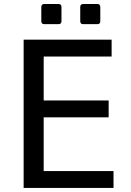

<svg xmlns="http://www.w3.org/2000/svg" viewBox="-20 -924 642 944"><path d="M197.8 -805.2Q183.1 -805.2 183.1 -819.8V-889.6Q183.1 -904.3 197.8 -904.3H267.6Q282.2 -904.3 282.2 -889.6V-819.8Q282.2 -805.2 267.6 -805.2ZM389.2 -805.2Q374.5 -805.2 374.5 -819.8V-889.6Q374.5 -904.3 389.2 -904.3H458.5Q473.1 -904.3 473.1 -889.6V-819.8Q473.1 -805.2 458.5 -805.2ZM96.2 -729H528.8V-646H194.8V-430.2H514.2V-347.2H194.8V-83H538.1V0H96.2Z"/></svg>

Font: Hack
Style: Regular
Weight: 400
Monospace: yes
Designer: Christopher Simpkins
Foundry: Christopher Simpkins
Version: Version 2.019; ttfautohint (v1.4.1) -l 4 -r 80 -G 350 -x 0 -